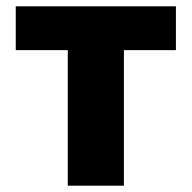

<svg xmlns="http://www.w3.org/2000/svg" viewBox="-20 -589 608 609"><path d="M195 -430H30V-569H538V-430H373V0H195Z"/></svg>

Font: KaiGen Gothic KR Heavy
Style: Heavy
Weight: 900
Designer: Ryoko NISHIZUKA  (kana & ideographs); Paul D. Hunt (Latin, Greek & Cyrillic); Wenlong ZHANG  (bopomofo); Sandoll Communi
Foundry: Adobe Systems Incorporated
Version: Version 1.002 March 28, 2018